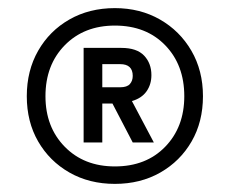

<svg xmlns="http://www.w3.org/2000/svg" viewBox="-20 -742 566 473"><path d="M263 -289Q200 -289 151 -317Q102 -345 74 -393.5Q46 -442 46 -505Q46 -568 74 -617Q102 -666 151 -694Q200 -722 263 -722Q325 -722 374 -694Q423 -666 451.5 -617Q480 -568 480 -505Q480 -442 452 -393.5Q424 -345 375 -317Q326 -289 263 -289ZM263 -332Q340 -332 387 -380.5Q434 -429 434 -505Q434 -582 387 -630.5Q340 -679 263 -679Q187 -679 139.5 -630.5Q92 -582 92 -505Q92 -429 139.5 -380.5Q187 -332 263 -332ZM186 -391V-624H279Q317 -624 335 -605Q353 -586 353 -557Q353 -534 341 -517Q329 -500 305 -493L359 -391H307L257 -487H232V-391ZM276 -584H232V-527H276Q293 -527 300 -535Q307 -543 307 -555Q307 -584 276 -584Z"/></svg>

Font: Special Gothic
Style: Regular
Weight: 400
Designer: Alistair McCready
Foundry: Monolith
Version: Version 1.010; ttfautohint (v1.8.4.7-5d5b)